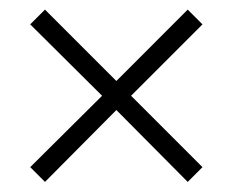

<svg xmlns="http://www.w3.org/2000/svg" viewBox="-20 -634 518 394"><path d="M365.2 -614.3 395.5 -584 249 -437.5 395.5 -291 365.2 -260.7 218.8 -408.2 72.3 -260.7 42 -291 189.5 -437.5 42 -584 72.3 -614.3 218.8 -467.8Z"/></svg>

Font: okolaksMetalik
Style: bold
Weight: 700
Width: 7
Version: Version 0.6